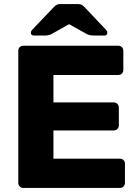

<svg xmlns="http://www.w3.org/2000/svg" viewBox="-20 -925 679 945"><path d="M95 0Q84 0 77 -7.5Q70 -15 70 -25V-675Q70 -686 77 -693Q84 -700 95 -700H562Q573 -700 580 -693Q587 -686 587 -675V-581Q587 -570 580 -563Q573 -556 562 -556H243V-421H540Q551 -421 558 -413.5Q565 -406 565 -395V-308Q565 -298 558 -290.5Q551 -283 540 -283H243V-144H570Q581 -144 588 -137Q595 -130 595 -119V-25Q595 -15 588 -7.5Q581 0 570 0ZM148 -750Q132 -750 132 -764Q132 -772 140 -780L243 -888Q253 -899 260.5 -902Q268 -905 278 -905H363Q373 -905 380.5 -902Q388 -899 398 -888L500 -780Q508 -772 508 -764Q508 -750 493 -750H442Q434 -750 425 -751.5Q416 -753 408 -757L320 -806L233 -757Q225 -753 216 -751.5Q207 -750 198 -750Z"/></svg>

Font: Rubik Light
Style: Bold
Weight: 700
Version: Version 2.104